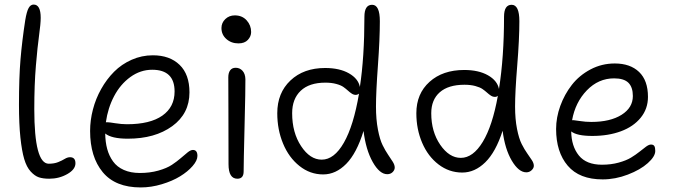

<svg xmlns="http://www.w3.org/2000/svg" viewBox="-20 -780 2978 850"><path d="M198.2 11.2Q170.9 11.2 152.3 5.1Q133.8 -1 115.7 -20.8Q97.7 -40.5 87.2 -75.9Q76.7 -111.3 70.3 -171.4Q64 -231.4 64 -316.9Q64 -436.5 70.8 -517.6Q77.6 -598.6 91.8 -690.9Q98.1 -729 106.7 -744.4Q115.2 -759.8 128.9 -759.8Q160.2 -759.8 160.2 -701.2Q160.2 -675.3 153.1 -624.5Q146 -573.7 138.9 -489.3Q131.8 -404.8 131.8 -296.9Q131.8 -55.2 195.8 -55.2Q220.2 -55.2 237.5 -62.3Q254.9 -69.3 266.8 -76.7Q278.8 -84 290 -84Q314 -84 314 -57.1Q314 -29.8 277.8 -9.3Q241.7 11.2 198.2 11.2Z M603 49.8Q490.7 49.8 434.8 -17.8Q378.9 -85.4 378.9 -200.2Q378.9 -247.6 391.4 -295.4Q403.8 -343.3 428 -386.2Q452.1 -429.2 485.1 -462.4Q518.1 -495.6 562.7 -515.4Q607.4 -535.2 656.7 -535.2Q731.4 -535.2 775.1 -492.9Q818.8 -450.7 818.8 -371.1Q818.8 -276.9 742.4 -221.4Q666 -166 545.9 -166Q473.6 -166 445.8 -189Q446.3 -150.9 454.6 -120.4Q462.9 -89.8 480.5 -65.4Q498 -41 528.3 -27.6Q558.6 -14.2 599.1 -14.2Q643.6 -14.2 680.9 -24.7Q718.3 -35.2 741 -50.3Q763.7 -65.4 780.8 -80.3Q797.9 -95.2 811 -105.7Q824.2 -116.2 834 -116.2Q854 -116.2 854 -89.8Q854 -69.3 832.5 -44.7Q811 -20 777.1 0.7Q743.2 21.5 696.3 35.6Q649.4 49.8 603 49.8ZM456.1 -238.8Q463.4 -238.8 490.7 -234.4Q518.1 -230 542 -230Q644.5 -230 698.7 -268.1Q752.9 -306.2 752.9 -375Q752.9 -471.2 653.8 -471.2Q601.6 -471.2 557.1 -439Q512.7 -406.7 485.1 -354.2Q457.5 -301.8 448.7 -238.8Z M1035.6 -587.9Q1003.9 -587.9 982.2 -607.2Q960.4 -626.5 960.4 -655.8Q960.4 -679.2 977.5 -695.6Q994.6 -711.9 1019.5 -711.9Q1052.2 -711.9 1072 -689.9Q1091.8 -668 1091.8 -638.2Q1091.8 -619.1 1077.4 -603.5Q1063 -587.9 1035.6 -587.9ZM1030.8 11.2Q991.7 11.2 991.7 -53.2Q991.7 -172.9 991.2 -284.9Q990.7 -397 990.7 -438Q990.7 -457.5 999 -468.8Q1007.3 -480 1023.4 -480Q1041.5 -480 1053.7 -466.6Q1065.9 -453.1 1066.4 -429.2Q1066.9 -388.7 1062.7 -222.7Q1058.6 -56.6 1058.6 -21Q1058.6 11.2 1030.8 11.2Z M1410.6 -7.8Q1352.5 -7.8 1305.7 -45.2Q1258.8 -82.5 1233.2 -144.3Q1207.5 -206.1 1207.5 -278.8Q1207.5 -368.7 1265.9 -423.8Q1324.2 -479 1419.4 -479Q1483.4 -479 1524.9 -455.3Q1566.4 -431.6 1573.2 -395Q1593.3 -526.9 1593.3 -706.1Q1593.3 -758.8 1627.4 -758.8Q1661.6 -758.8 1661.6 -686Q1661.6 -606.9 1653.1 -490Q1644.5 -373 1644.5 -308.1Q1644.5 -251 1653.1 -206.5Q1661.6 -162.1 1673.8 -137.5Q1686 -112.8 1698.2 -95Q1710.4 -77.1 1719 -63.5Q1727.5 -49.8 1727.5 -38.1Q1727.5 -27.3 1718.3 -18.1Q1709 -8.8 1694.3 -8.8Q1660.6 -8.8 1630.1 -62.7Q1599.6 -116.7 1589.4 -200.2Q1559.1 -101.6 1512.9 -54.7Q1466.8 -7.8 1410.6 -7.8ZM1273.4 -278.8Q1273.4 -192.9 1313 -133.1Q1352.5 -73.2 1404.3 -73.2Q1459.5 -73.2 1502.4 -148.4Q1545.4 -223.6 1569.3 -365.2Q1562 -359.9 1555.7 -359.9Q1545.9 -359.9 1537.4 -365.5Q1528.8 -371.1 1520.3 -378.9Q1511.7 -386.7 1500.5 -394.8Q1489.3 -402.8 1468.5 -408.4Q1447.8 -414.1 1420.4 -414.1Q1349.1 -414.1 1311.3 -378.2Q1273.4 -342.3 1273.4 -278.8Z M2026.4 -16.1Q1968.3 -16.1 1921.4 -52Q1874.5 -87.9 1848.9 -147.9Q1823.2 -208 1823.2 -278.8Q1823.2 -365.2 1881.6 -417.7Q1939.9 -470.2 2035.2 -470.2Q2098.6 -470.2 2140.1 -446.8Q2181.6 -423.3 2189 -386.2Q2211.4 -527.3 2211.4 -706.1Q2211.4 -758.8 2245.1 -758.8Q2279.3 -758.8 2279.3 -686Q2279.3 -606.9 2269.8 -490Q2260.3 -373 2260.3 -308.1Q2260.3 -252.9 2268.8 -209.7Q2277.3 -166.5 2289.6 -142.3Q2301.8 -118.2 2314 -101.1Q2326.2 -84 2334.7 -70.8Q2343.3 -57.6 2343.3 -45.9Q2343.3 -35.6 2333.5 -26.4Q2323.7 -17.1 2310.1 -17.1Q2276.4 -17.1 2245.8 -68.6Q2215.3 -120.1 2205.1 -201.2Q2174.8 -106.9 2128.4 -61.5Q2082 -16.1 2026.4 -16.1ZM1889.2 -278.8Q1889.2 -196.8 1929 -138.9Q1968.8 -81.1 2020 -81.1Q2074.2 -81.1 2117.2 -151.9Q2160.2 -222.7 2184.1 -356Q2179.2 -351.1 2171.4 -351.1Q2161.6 -351.1 2153.1 -356.7Q2144.5 -362.3 2136 -370.1Q2127.4 -377.9 2116.2 -385.7Q2105 -393.6 2084.2 -399.2Q2063.5 -404.8 2036.1 -404.8Q1964.8 -404.8 1927 -371.6Q1889.2 -338.4 1889.2 -278.8Z M2647.9 14.2Q2544.9 14.2 2493.4 -46.4Q2441.9 -106.9 2441.9 -209Q2441.9 -259.8 2460.4 -311Q2479 -362.3 2511.7 -404.3Q2544.4 -446.3 2594.2 -472.7Q2644 -499 2701.7 -499Q2770 -499 2809.3 -461.4Q2848.6 -423.8 2848.6 -351.1Q2848.6 -298.3 2816.4 -258.8Q2784.2 -219.2 2728.5 -198.7Q2672.9 -178.2 2602.1 -178.2Q2533.7 -178.2 2508.8 -198.2Q2509.8 -132.3 2542.7 -91.6Q2575.7 -50.8 2645 -50.8Q2685.1 -50.8 2718.8 -60.1Q2752.4 -69.3 2773.7 -82.3Q2794.9 -95.2 2811.3 -108.4Q2827.6 -121.6 2840.3 -130.9Q2853 -140.1 2861.8 -140.1Q2872.6 -140.1 2876.7 -133.5Q2880.9 -127 2880.9 -111.8Q2880.9 -87.4 2847.9 -57.9Q2814.9 -28.3 2759.5 -7.1Q2704.1 14.2 2647.9 14.2ZM2519 -248Q2523.4 -248 2547.9 -244.1Q2572.3 -240.2 2597.7 -240.2Q2681.6 -240.2 2731.7 -271.7Q2781.7 -303.2 2781.7 -355Q2781.7 -394 2762 -413.6Q2742.2 -433.1 2698.7 -433.1Q2629.4 -433.1 2578.1 -380.1Q2526.9 -327.1 2512.7 -248Z"/></svg>

Font: Shantell Sans Irregular
Style: Regular
Weight: 300
Designer: Stephen Nixon, Anya Danilova, Shantell Martin
Foundry: Arrow Type
Version: Version 1.006;[9816181b4]